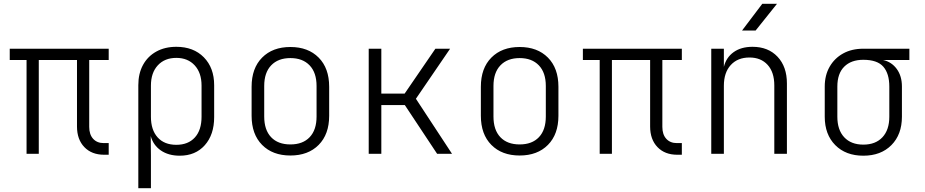

<svg xmlns="http://www.w3.org/2000/svg" viewBox="-20 -805 4840 1005"><path d="M525 5Q460 5 421.5 -35Q383 -75 383 -143V-491H183V0H119V-491H31V-550H549V-491H447V-141Q447 -101 467.5 -78.5Q488 -56 523 -56H549V5Z M704 180V-359Q704 -420 728.5 -465Q753 -510 798 -535Q843 -560 903 -560Q993 -560 1047 -505Q1101 -450 1101 -359V-192Q1101 -100 1052 -45Q1003 10 921 10Q862 10 822 -17.5Q782 -45 769 -93L770 8V180ZM903 -47Q965 -47 1000 -85.5Q1035 -124 1035 -194V-357Q1035 -424 999 -463Q963 -502 903 -502Q842 -502 806 -463Q770 -424 770 -357V-194Q770 -125 805 -86Q840 -47 903 -47Z M1500 9Q1407 9 1352 -46.5Q1297 -102 1297 -199V-351Q1297 -448 1352 -503.5Q1407 -559 1500 -559Q1593 -559 1648 -503.5Q1703 -448 1703 -351V-199Q1703 -102 1648 -46.5Q1593 9 1500 9ZM1500 -49Q1565 -49 1601 -87Q1637 -125 1637 -195V-355Q1637 -425 1600.5 -463Q1564 -501 1500 -501Q1436 -501 1399.5 -463Q1363 -425 1363 -355V-195Q1363 -125 1399 -87Q1435 -49 1500 -49Z M1910 0V-550H1976V-315H2098L2259 -550H2336L2157 -288L2346 0H2268L2099 -255H1976V0Z M2700 9Q2607 9 2552 -46.5Q2497 -102 2497 -199V-351Q2497 -448 2552 -503.5Q2607 -559 2700 -559Q2793 -559 2848 -503.5Q2903 -448 2903 -351V-199Q2903 -102 2848 -46.5Q2793 9 2700 9ZM2700 -49Q2765 -49 2801 -87Q2837 -125 2837 -195V-355Q2837 -425 2800.5 -463Q2764 -501 2700 -501Q2636 -501 2599.5 -463Q2563 -425 2563 -355V-195Q2563 -125 2599 -87Q2635 -49 2700 -49Z M3525 5Q3460 5 3421.5 -35Q3383 -75 3383 -143V-491H3183V0H3119V-491H3031V-550H3549V-491H3447V-141Q3447 -101 3467.5 -78.5Q3488 -56 3523 -56H3549V5Z M3703 0V-550H3769V-455Q3781 -504 3820 -532Q3859 -560 3919 -560Q4001 -560 4050 -508Q4099 -456 4099 -368V0H4033V-358Q4033 -427 3998 -465.5Q3963 -504 3903 -504Q3841 -504 3805 -464.5Q3769 -425 3769 -356V0ZM3864 -645 3970 -785H4047L3935 -645Z M4499 10Q4407 10 4352 -45.5Q4297 -101 4297 -194V-352Q4297 -411 4322.5 -455.5Q4348 -500 4393 -525Q4438 -550 4499 -550H4740V-491H4602Q4647 -481 4674 -444Q4701 -407 4701 -352V-194Q4701 -101 4646 -45.5Q4591 10 4499 10ZM4499 -48Q4563 -48 4599 -86.5Q4635 -125 4635 -194V-352Q4635 -420 4603.5 -456Q4572 -492 4499 -492Q4435 -492 4399 -456Q4363 -420 4363 -352V-194Q4363 -125 4399 -86.5Q4435 -48 4499 -48Z"/></svg>

Font: JetBrains Mono NL ExtraLight
Style: Regular
Weight: 200
Designer: Philipp Nurullin, Konstantin Bulenkov
Foundry: JetBrains
Version: Version 2.304; ttfautohint (v1.8.4.7-5d5b)